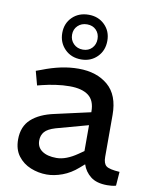

<svg xmlns="http://www.w3.org/2000/svg" viewBox="-86 -835 719 906"><g transform="rotate(10 273.0 -381.5)"><path d="M200 7Q160 7 123 -8Q86 -23 62.5 -54Q39 -85 39 -133Q39 -195 78 -230.5Q117 -266 188 -281L357 -319V-322Q357 -375 326 -398.5Q295 -422 236 -422Q203 -422 169 -417Q135 -412 107 -405L83 -399L65 -466L90 -475Q136 -493 178.5 -502Q221 -511 263 -511Q350 -511 404 -465Q458 -419 458 -324V-123Q458 -91 473 -79.5Q488 -68 537 -65L532 2Q522 5 510.5 6Q499 7 490 7Q439 7 410.5 -15.5Q382 -38 371 -72L348 -52Q314 -22 275 -7.5Q236 7 200 7ZM232 -78Q255 -78 280 -87.5Q305 -97 331 -115L357 -133V-257L204 -215Q167 -204 152.5 -187Q138 -170 138 -145Q138 -113 163 -95.5Q188 -78 232 -78ZM266 -556Q218 -556 187.5 -587Q157 -618 157 -664Q157 -710 187.5 -740Q218 -770 266 -770Q312 -770 342.5 -740Q373 -710 373 -664Q373 -617 342.5 -586.5Q312 -556 266 -556ZM266 -603Q293 -603 309.5 -620.5Q326 -638 326 -664Q326 -690 309.5 -707Q293 -724 266 -724Q239 -724 221.5 -707Q204 -690 204 -664Q204 -638 221.5 -620.5Q239 -603 266 -603Z"/></g></svg>

Font: REM
Style: Regular
Weight: 400
Designer: Octavio Pardo
Foundry: Ashler Design
Version: Version 1.005;gftools[0.9.28]